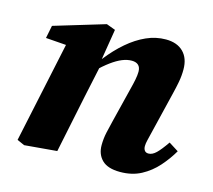

<svg xmlns="http://www.w3.org/2000/svg" viewBox="-82 -612 804 726"><g transform="rotate(15 320.0 -249.5)"><path d="M68 11 39 -2 129 -425 178 -392 43 -402 53 -452 252 -512 287 -499 265 -364 270 -358 242 -227Q230 -170 218.5 -113.5Q207 -57 195 0ZM444 15Q396 15 373.5 -7Q351 -29 351 -65Q351 -90 356.5 -115.5Q362 -141 368 -164L401 -297Q407 -320 410.5 -338Q414 -356 414 -369Q414 -386 405 -394.5Q396 -403 379 -403Q361 -403 341.5 -395Q322 -387 299.5 -370.5Q277 -354 249 -327L246 -380H268Q300 -421 335 -451Q370 -481 407 -497.5Q444 -514 483 -514Q527 -514 551.5 -489.5Q576 -465 576 -421Q576 -396 571.5 -372Q567 -348 561 -324L521 -159Q517 -142 513.5 -128Q510 -114 510 -104Q510 -93 515 -86.5Q520 -80 530 -80Q545 -80 560 -94.5Q575 -109 597 -141L635 -117Q616 -84 589 -53.5Q562 -23 526.5 -4Q491 15 444 15Z"/></g></svg>

Font: Source Serif 4
Style: Bold Italic
Weight: 700
Italic angle: -12°
Designer: Frank Grießhammer
Foundry: Adobe Systems Incorporated
Version: Version 4.004;hotconv 1.0.116;makeotfexe 2.5.65601